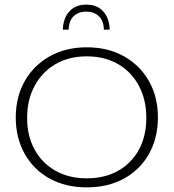

<svg xmlns="http://www.w3.org/2000/svg" viewBox="-20 -798 749 828"><path d="M354 10Q263 10 194 -28Q125 -66 86.5 -134.5Q48 -203 48 -291Q48 -380 86.5 -448Q125 -516 194 -555Q263 -594 354 -594Q446 -594 515 -555Q584 -516 622.5 -448Q661 -380 661 -291Q661 -203 622.5 -134.5Q584 -66 515 -28Q446 10 354 10ZM354 -29Q432 -29 489.5 -61.5Q547 -94 579 -152.5Q611 -211 611 -290Q611 -368 579 -428Q547 -488 489.5 -521.5Q432 -555 354 -555Q277 -555 219.5 -521.5Q162 -488 129.5 -428Q97 -368 97 -290Q97 -211 129.5 -152.5Q162 -94 219.5 -61.5Q277 -29 354 -29ZM251 -670Q252 -718 278.5 -748Q305 -778 352 -778Q400 -778 426 -748Q452 -718 453 -670H428Q427 -709 406 -728.5Q385 -748 352 -748Q319 -748 298 -728.5Q277 -709 276 -670Z"/></svg>

Font: Rokkitt SemiBold ExtraLight
Style: Regular
Weight: 250
Version: Version 3.103